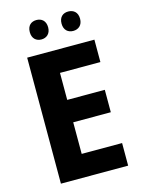

<svg xmlns="http://www.w3.org/2000/svg" viewBox="-132 -975 776 1051"><g transform="rotate(-15 255.5 -450.0)"><path d="M129 -845C129 -808 152 -790 181 -790C209 -790 233 -808 233 -845C233 -883 209 -900 181 -900C152 -900 129 -883 129 -845ZM309 -845C309 -808 332 -790 361 -790C390 -790 414 -808 414 -845C414 -883 390 -900 361 -900C332 -900 309 -883 309 -845ZM460 0V-128H231V-307H444V-434H231V-587H460V-714H79V0Z"/></g></svg>

Font: Noto Sans Armenian SemiCondensed Medium
Style: Regular
Weight: 500
Width: 4
Designer: Monotype Design Team
Foundry: Monotype Imaging Inc.
Version: Version 2.008